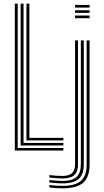

<svg xmlns="http://www.w3.org/2000/svg" viewBox="-20 -820 564 1046"><path d="M60.8 0V-800H76.5V-13.8H325.2V0ZM92.5 -27.5V-800H108.2V-41.2H325.2V-27.5ZM124 -55V-800H140V-68.8H325.2V-55ZM389 -778.5V-793H468.2V-778.5ZM389 -720.8V-735.2H468.2V-720.8ZM389 -749.8V-764H468.2V-749.8ZM319.8 206Q301.2 206 280.9 204.6Q260.5 203.2 249 200.5V187.2Q262.2 189.8 282.6 191.1Q303 192.5 319.8 192.5Q390.2 192.5 421.1 165.1Q452 137.8 452 75.5V-600H468V75.5Q468 145.2 433.2 175.6Q398.5 206 319.8 206ZM319.8 179Q303 179 282.9 177.6Q262.8 176.2 249 173.8V160.8Q264 162.5 284 164.1Q304 165.8 319.8 165.8Q373.2 165.8 396.9 144.1Q420.5 122.5 420.5 75.2V-600H436.5V75.2Q436.5 130.2 409.1 154.6Q381.8 179 319.8 179ZM319.8 152.2Q305.2 152.2 285.4 150.6Q265.5 149 249 147.2V133.8Q266 136.2 286 137.4Q306 138.5 319.8 138.5Q356.5 138.5 372.8 123Q389 107.5 389 75.2V-600H404.8V75.2Q404.8 115 384.9 133.6Q365 152.2 319.8 152.2Z"/></svg>

Font: Big Shoulders Inline Text Thin
Style: Regular
Weight: 400
Version: Version 2.002